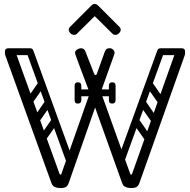

<svg xmlns="http://www.w3.org/2000/svg" viewBox="-20 -945 965 975"><path d="M287 10Q271 10 258.5 4.5Q246 -1 241 -16L7 -664Q6 -667 5.5 -671Q5 -675 5 -676Q5 -692 22 -698Q26 -700 30 -700Q34 -700 37 -700Q52 -700 58 -683L282 -63Q284 -58 287 -58Q291 -58 292 -63L436 -472Q408 -545 393 -586Q378 -627 371 -645.5Q364 -664 362.5 -669.5Q361 -675 361 -676Q361 -687 371.5 -693.5Q382 -700 391 -700Q408 -700 414 -683L459 -568Q461 -564 465 -564Q470 -564 471 -568L512 -682Q518 -700 534 -700Q537 -700 540 -700Q543 -700 547 -698Q560 -692 562 -678Q562 -673 559 -665L492 -478L641 -63Q643 -58 646 -58Q650 -58 651 -63L871 -681Q877 -699 893 -699Q896 -699 899 -699Q902 -699 905 -697Q920 -691 920 -676Q920 -673 919.5 -670Q919 -667 918 -664L688 -16Q683 -1 673.5 4.5Q664 10 646 10Q630 10 617.5 4.5Q605 -1 600 -16L463 -399L329 -16Q324 -1 314.5 4.5Q305 10 287 10ZM920 -682Q920 -665 903 -665H798Q779 -665 779 -682Q779 -700 797 -700H902Q920 -700 920 -682ZM149 -682Q149 -665 132 -665H24Q5 -665 5 -682Q5 -700 23 -700H131Q149 -700 149 -682ZM555 -473Q555 -456 538 -456H384Q367 -456 367 -473Q367 -491 383 -491H537Q555 -491 555 -473ZM533 -436V-470Q533 -479 537 -483Q541 -487 550 -487Q560 -487 564 -483Q567 -480 567 -471V-437Q567 -419 549 -419Q533 -419 533 -436ZM567 -509V-475Q567 -466 564 -463Q560 -459 550 -459Q541 -459 537 -463Q533 -467 533 -476V-510Q533 -527 549 -527Q567 -527 567 -509ZM359 -436V-470Q359 -479 363 -483Q367 -487 376 -487Q381 -487 384.5 -486Q388 -485 390 -483Q393 -480 393 -471V-437Q393 -419 375 -419Q359 -419 359 -436ZM393 -509V-475Q393 -466 390 -463Q388 -461 384.5 -460Q381 -459 376 -459Q367 -459 363 -463Q359 -467 359 -476V-510Q359 -527 375 -527Q393 -527 393 -509ZM581 -90Q564 -97 570 -113L779 -689Q785 -704 802 -697Q818 -692 812 -676L603 -101Q597 -85 581 -90ZM720 -228 654 -322Q645 -336 660 -347Q674 -355 683 -343L749 -248Q759 -235 743 -224Q729 -215 720 -228ZM688 -105Q671 -111 677 -128L856 -618Q861 -633 878 -627Q894 -621 888 -605L710 -115Q704 -99 688 -105ZM788 -415 722 -509Q713 -523 728 -534Q742 -542 751 -530L817 -435Q827 -422 811 -411Q797 -402 788 -415ZM754 -320 687 -415Q679 -428 694 -439Q707 -448 717 -435L782 -340Q792 -327 777 -316Q763 -307 754 -320ZM347 -90Q331 -85 325 -101L116 -676Q110 -692 126 -697Q143 -704 149 -689L358 -113Q364 -97 347 -90ZM208 -228Q199 -215 185 -224Q169 -235 179 -248L245 -343Q254 -355 268 -347Q283 -336 274 -322ZM240 -105Q224 -99 218 -115L40 -605Q34 -621 50 -627Q67 -633 72 -618L251 -128Q257 -111 240 -105ZM140 -415Q131 -402 117 -411Q101 -422 111 -435L177 -530Q186 -542 200 -534Q215 -523 206 -509ZM174 -320Q165 -307 151 -316Q136 -327 146 -340L211 -435Q221 -448 234 -439Q249 -428 241 -415ZM371 -774Q365 -768 356 -768Q346 -768 338 -776Q329 -785 329 -794Q329 -802 336 -809L443 -916Q452 -925 461 -925Q470 -925 479 -916L586 -809Q593 -802 593 -794Q593 -785 584 -776Q576 -768 566 -768Q557 -768 551 -774L461 -863Z"/></svg>

Font: Agu Display
Style: Regular
Weight: 400
Designer: Oluwaseun Badejo
Version: Version 1.103